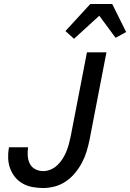

<svg xmlns="http://www.w3.org/2000/svg" viewBox="-20 -933 654 965"><path d="M197 12Q170 12 143 7Q116 2 94 -10.5Q72 -23 56 -42.5Q40 -62 31 -86.5Q22 -111 21 -138Q20 -165 25 -193H121Q118 -171 119.5 -149.5Q121 -128 130 -110Q139 -92 157.5 -82.5Q176 -73 198 -73Q216 -73 235 -81Q254 -89 269 -103.5Q284 -118 295 -135.5Q306 -153 313.5 -171.5Q321 -190 326 -208.5Q331 -227 335 -246L417 -670H515L430 -230Q424 -201 415.5 -172.5Q407 -144 392.5 -116.5Q378 -89 358 -64.5Q338 -40 312 -22Q286 -4 256 4Q226 12 197 12ZM352 -738 309 -777 434 -913H544L614 -772L561 -743L479 -854Z"/></svg>

Font: Lode Dark Term
Style: Bold Italic
Weight: 700
Italic angle: -11°
Monospace: yes
Designer: Belleve Invis
Foundry: Belleve Invis
Version: Version 29.2.0